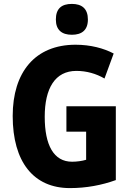

<svg xmlns="http://www.w3.org/2000/svg" viewBox="-20 -953 669 983"><path d="M348 -933C295 -933 266 -909 266 -853C266 -799 297 -775 348 -775C399 -775 430 -799 430 -853C430 -908 400 -933 348 -933ZM320 -409V-279H421V-135C401 -129 374 -125 349 -125C255 -125 209 -210 209 -355C209 -501 262 -590 371 -590C423 -590 472 -576 515 -551L562 -679C511 -706 443 -724 367 -724C160 -724 45 -584 45 -359C45 -124 152 10 338 10C422 10 501 -5 573 -31V-409Z"/></svg>

Font: Noto Sans Lao Looped Condensed ExtraBold
Style: Regular
Weight: 800
Width: 3
Designer: Mark Frömberg, Ben Mitchell
Foundry: The Fontpad Ltd
Version: Version 1.002